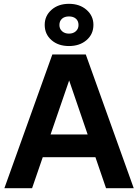

<svg xmlns="http://www.w3.org/2000/svg" viewBox="-20 -985 724 1005"><path d="M3 0 254 -700H429L680 0H535L332 -593H352L148 0ZM117 -162 163 -281H523L569 -162ZM341 -744Q285 -744 249.5 -775Q214 -806 214 -855Q214 -902 249.5 -933.5Q285 -965 341 -965Q397 -965 433 -933.5Q469 -902 469 -855Q469 -806 433 -775Q397 -744 341 -744ZM341 -809Q363 -809 377 -821.5Q391 -834 391 -854Q391 -875 377.5 -887Q364 -899 341 -899Q318 -899 304.5 -887Q291 -875 291 -854Q291 -834 305 -821.5Q319 -809 341 -809Z"/></svg>

Font: SUSE Thin
Style: Bold
Weight: 700
Version: Version 1.000